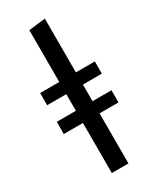

<svg xmlns="http://www.w3.org/2000/svg" viewBox="-194 -804 700 860"><g transform="rotate(-30 156.5 -374.5)"><path d="M200 -408V-322H298V-259H200V0H114V-259H15V-322H114V-408H15V-471H114V-739L200 -749V-471H298V-408Z"/></g></svg>

Font: Fira Sans
Style: Regular
Weight: 400
Designer: bBox Type GmbH & Carrois Corporate GbR & Edenspiekermann AG
Foundry: bBox Type GmbH & Carrois Corporate GbR & Edenspiekermann AG
Version: Version 4.301